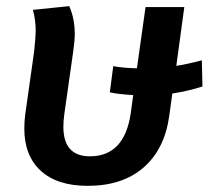

<svg xmlns="http://www.w3.org/2000/svg" viewBox="-20 -589 695 624"><path d="M540 -285 530 -212Q515 -104 446.5 -44.5Q378 15 265 15Q166 15 112.5 -34Q59 -83 59 -171Q59 -193 62 -217L91 -422Q96 -469 96 -490Q96 -523 87 -557L205 -569Q223 -529 223 -478Q223 -457 218 -422L189 -218Q186 -196 186 -177Q186 -81 272 -81Q385 -81 405 -222L413 -280Q361 -283 337 -289L348 -374Q380 -368 425 -367L453 -566H579L553 -375Q587 -380 636 -393L638 -308Q596 -294 540 -285Z"/></svg>

Font: FiraGO Medium
Style: Italic
Weight: 500
Italic angle: -8°
Designer: bBox Type GmbH
Foundry: bBox Type GmbH
Version: Version 1.001